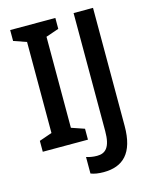

<svg xmlns="http://www.w3.org/2000/svg" viewBox="-133 -800 864 1088"><g transform="rotate(-15 299.5 -256.5)"><path d="M299 0V-64L223 -90V-624L299 -650V-714H34V-650L109 -624V-90L34 -64V0ZM338 201C451 201 520 139 520 -21V-714H406V-21C406 74 375 102 326 102C302 102 281 98 263 92V189C283 197 308 201 338 201Z"/></g></svg>

Font: Noto Sans UI SemiCondensed Medium
Style: Regular
Weight: 500
Width: 4
Designer: Monotype Design Team
Foundry: Monotype Imaging Inc.
Version: Version 1.901